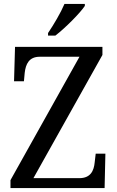

<svg xmlns="http://www.w3.org/2000/svg" viewBox="-20 -951 592 971"><path d="M223 -784V-771H260C311 -810 386 -886 409 -921V-931H306C287 -886 252 -827 223 -784ZM33 0H509L513 -174H464L459 -131C455 -87 438 -50 381 -50H149L498 -673V-714H56L51 -540H101L105 -583C110 -626 126 -664 181 -664H382L33 -40Z"/></svg>

Font: Noto Serif Lao SemiCondensed
Style: Regular
Weight: 400
Width: 4
Designer: Monotype Design Team
Foundry: Monotype Imaging Inc.
Version: Version 2.003